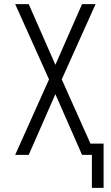

<svg xmlns="http://www.w3.org/2000/svg" viewBox="-20 -755 540 936"><path d="M485 161H428V0H380L250 -296L120 0H54L219 -368L54 -735H120L250 -439L380 -735H446L281 -368L421 -55H485Z"/></svg>

Font: Iosevka Fixed Light
Style: Regular
Weight: 300
Monospace: yes
Designer: Belleve Invis
Foundry: Belleve Invis
Version: Version 32.3.0